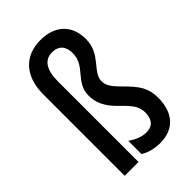

<svg xmlns="http://www.w3.org/2000/svg" viewBox="-232 -849 944 944"><g transform="rotate(-45 240.0 -377.5)"><path d="M403 -610C403 -709 340 -765 240 -765C129 -765 62 -690 62 -567V0H158V-561C158 -640 186 -682 238 -682C285 -682 308 -654 308 -607C308 -517 215 -497 215 -404C215 -360 230 -314 290 -258C337 -213 354 -187 354 -148C354 -102 332 -75 290 -75C254 -75 224 -90 196 -109V-17C226 2 265 10 300 10C396 10 450 -51 450 -155C450 -221 427 -257 364 -319C328 -355 310 -379 310 -409C310 -473 403 -505 403 -610Z"/></g></svg>

Font: Noto Sans Myanmar UI ExtraCondensed Medium
Style: Regular
Weight: 500
Width: 2
Designer: Monotype Design Team
Foundry: Monotype Imaging Inc.
Version: Version 2.103